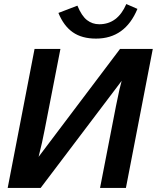

<svg xmlns="http://www.w3.org/2000/svg" viewBox="-20 -930 776 950"><path d="M18 0 151 -688H279L201 -288Q190 -229 171 -154L574 -688H736L603 0H475L554 -406L571 -487L582 -530L181 0ZM455 -739Q385 -739 340 -770.5Q295 -802 269 -866L363 -902Q384 -851 410.5 -830.5Q437 -810 471 -810Q562 -810 605 -910L660 -886Q599 -739 455 -739Z"/></svg>

Font: Libra Sans Modern
Style: Bold Italic
Weight: 700
Italic angle: -12°
Foundry: Stefan Peev, Context Ltd
Version: Version 1.000